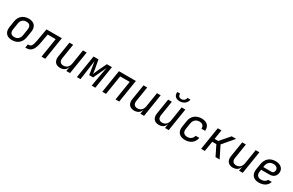

<svg xmlns="http://www.w3.org/2000/svg" viewBox="216 -2409 6168 4043"><g transform="rotate(30 3300.0 -387.5)"><path d="M254 10C389 10 479 -67 500 -200L524 -351C544 -479 474 -560 345 -560C209 -560 119 -483 99 -350L76 -200C56 -71 125 10 254 10ZM267 -70C189 -70 153 -115 166 -200L189 -350C202 -435 254 -480 332 -480C410 -480 446 -435 433 -350L410 -200C397 -115 345 -70 267 -70Z M580 5H603C720 5 779 -65 811 -240L852 -468H1046L972 0H1062L1149 -550H776L722 -244C700 -120 673 -79 612 -79H594Z M1426 10C1510 10 1570 -32 1590 -105H1592L1575 0H1665L1752 -550H1662L1607 -200C1593 -115 1539 -66 1464 -66C1392 -66 1355 -112 1367 -190L1424 -550H1334L1275 -180C1257 -63 1316 10 1426 10Z M1832 0H1919L1932 -85C1952 -216 1975 -385 1986 -476L2036 -165H2131L2279 -478C2259 -380 2224 -205 2206 -85L2193 0H2280L2367 -550H2243L2142 -340C2121 -296 2102 -250 2093 -227C2091 -250 2086 -296 2078 -339L2039 -550H1919Z M2450 0H2540L2614 -468H2846L2772 0H2862L2949 -550H2537Z M3226 10C3310 10 3370 -32 3390 -105H3392L3375 0H3465L3552 -550H3462L3407 -200C3393 -115 3339 -66 3264 -66C3192 -66 3155 -112 3167 -190L3224 -550H3134L3075 -180C3057 -63 3116 10 3226 10Z M3958 -640C4054 -640 4128 -698 4141 -785H4069C4061 -733 4020 -698 3966 -698C3913 -698 3883 -733 3891 -785H3821C3808 -698 3862 -640 3958 -640ZM3826 10C3910 10 3970 -32 3990 -105H3992L3975 0H4065L4152 -550H4062L4007 -200C3993 -115 3939 -66 3864 -66C3792 -66 3755 -112 3767 -190L3824 -550H3734L3675 -180C3657 -63 3716 10 3826 10Z M4460 10C4592 10 4682 -59 4706 -180H4616C4600 -110 4547 -70 4473 -70C4394 -70 4351 -117 4364 -200L4388 -351C4401 -433 4459 -480 4538 -480C4612 -480 4653 -440 4646 -370H4736C4750 -485 4677 -560 4551 -560C4412 -560 4317 -483 4297 -350L4274 -200C4254 -71 4329 10 4460 10Z M4853 0H4943L4982 -245H5082L5203 0H5303L5161 -285L5387 -550H5279L5083 -323H4994L5030 -550H4940Z M5626 10C5710 10 5770 -32 5790 -105H5792L5775 0H5865L5952 -550H5862L5807 -200C5793 -115 5739 -66 5664 -66C5592 -66 5555 -112 5567 -190L5624 -550H5534L5475 -180C5457 -63 5516 10 5626 10Z M6254 10C6377 10 6463 -45 6490 -140H6400C6384 -96 6334 -68 6267 -68C6189 -68 6147 -119 6160 -200L6168 -250H6370C6460 -250 6519 -295 6533 -382C6549 -486 6470 -560 6345 -560C6208 -560 6116 -480 6094 -340L6073 -210C6051 -73 6124 10 6254 10ZM6179 -322 6183 -350C6196 -437 6252 -486 6333 -486C6407 -486 6452 -444 6442 -382C6435 -339 6412 -322 6380 -322Z"/></g></svg>

Font: JetBrains Mono
Style: Italic
Weight: 400
Italic angle: -9°
Monospace: yes
Designer: Philipp Nurullin, Konstantin Bulenkov
Foundry: JetBrains
Version: Version 2.305